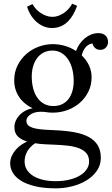

<svg xmlns="http://www.w3.org/2000/svg" viewBox="-20 -757 610 1048"><path d="M274.9 32.7Q247.1 31.7 221.2 30.3Q195.3 28.8 171.9 24.9Q144 43 129.2 68.8Q114.3 94.7 114.3 124Q114.3 148.9 126.2 168.7Q138.2 188.5 160.4 202.6Q182.6 216.8 214.1 224.4Q245.6 231.9 284.2 231.9Q327.1 231.9 361.1 223.1Q395 214.4 418.5 199.7Q441.9 185.1 454.1 165.8Q466.3 146.5 466.3 125Q466.3 97.2 451.9 79.8Q437.5 62.5 411.9 52.5Q386.2 42.5 351.3 38.3Q316.4 34.2 274.9 32.7ZM266.1 -481Q239.3 -481 218.3 -470.2Q197.3 -459.5 182.9 -440.4Q168.5 -421.4 160.9 -395.5Q153.3 -369.6 153.3 -339.8Q153.3 -303.7 161.1 -274.2Q168.9 -244.6 184.1 -223.1Q199.2 -201.7 221.2 -189.9Q243.2 -178.2 271 -178.2Q298.8 -178.2 319.6 -188.5Q340.3 -198.7 354.2 -217Q368.2 -235.4 375.2 -260.5Q382.3 -285.6 382.3 -314.9Q382.3 -347.7 375 -377.9Q367.7 -408.2 353 -430.9Q338.4 -453.6 316.7 -467.3Q294.9 -481 266.1 -481ZM484.9 -520Q472.2 -518.1 462.4 -512Q452.6 -505.9 445.3 -496.6Q438 -487.3 433.3 -476.3Q428.7 -465.3 426.3 -454.1Q451.2 -431.2 465.6 -400.4Q480 -369.6 480 -335Q480 -292.5 462.6 -257.1Q445.3 -221.7 416 -196Q386.7 -170.4 348.4 -156.2Q310.1 -142.1 268.1 -142.1Q249.5 -142.1 235.1 -144.5Q220.7 -147 201.2 -147Q182.6 -147 167.2 -142.1Q151.9 -137.2 141.4 -128.7Q130.9 -120.1 127.4 -112.1Q124 -104 124 -98.1Q124 -92.3 126 -85.9Q129.4 -74.2 141.8 -66.9Q154.3 -59.6 174.3 -55.4Q194.3 -51.3 221.9 -49.3Q249.5 -47.4 284.2 -45.9Q341.8 -43.5 387.5 -34.9Q433.1 -26.4 464.8 -9Q496.6 8.3 513.4 35.9Q530.3 63.5 530.3 104Q530.3 144.5 508.5 175.5Q486.8 206.5 451.9 227.8Q417 249 373.3 260Q329.6 271 285.2 271Q217.8 271 170.2 259.3Q122.6 247.6 92.8 228.3Q63 209 49.3 184.8Q35.6 160.6 35.6 135.7Q35.6 112.8 44.4 93.8Q53.2 74.7 66.7 59.6Q80.1 44.4 96.4 33.4Q112.8 22.5 127.9 15.6Q95.7 5.9 77.1 -12.5Q58.6 -30.8 58.6 -63Q58.6 -80.6 65.9 -97.4Q73.2 -114.3 86.4 -128.4Q99.6 -142.6 117.9 -152.3Q136.2 -162.1 158.2 -166Q135.3 -176.8 116.7 -192.1Q98.1 -207.5 85 -226.8Q71.8 -246.1 64.7 -269Q57.6 -292 57.6 -318.4Q57.6 -363.3 75.9 -399.9Q94.2 -436.5 123.8 -462.4Q153.3 -488.3 191.2 -502.2Q229 -516.1 268.1 -516.1Q301.8 -516.1 334.5 -506.6Q367.2 -497.1 395 -478.5Q402.3 -499.5 415 -517.6Q427.7 -535.6 443.6 -548.6Q459.5 -561.5 478 -568.8Q496.6 -576.2 516.6 -576.2Q542 -576.2 555.9 -563Q569.8 -549.8 569.8 -526.4Q569.8 -520.5 567.4 -513.2Q564.9 -505.9 559.8 -499.5Q554.7 -493.2 546.4 -488.8Q538.1 -484.4 526.4 -484.9Q509.3 -485.4 498.5 -495.4Q487.8 -505.4 484.9 -520ZM263.2 -604Q243.7 -604 223.6 -611.1Q203.6 -618.2 185.3 -632.6Q167 -647 152.1 -668.7Q137.2 -690.4 127.9 -720.2L157.2 -734.9Q164.6 -721.2 176 -708.5Q187.5 -695.8 201.9 -686.3Q216.3 -676.8 232.7 -670.9Q249 -665 266.1 -665Q283.2 -665 299.6 -671.1Q315.9 -677.2 330.1 -687.3Q344.2 -697.3 355.5 -710.2Q366.7 -723.1 374 -736.8L400.9 -725.1Q381.8 -672.4 353.5 -642.6Q316.4 -604 263.2 -604Z"/></svg>

Font: Lora
Style: Regular
Weight: 400
Designer: Olga Karpushina, Alexei Vanyashin
Foundry: Cyreal (www.cyreal.org, a@cyreal.org)
Version: Version 1.014